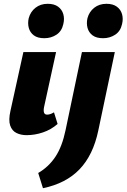

<svg xmlns="http://www.w3.org/2000/svg" viewBox="-20 -701 666 1010"><path d="M120 10Q90 10 66.5 -1.5Q43 -13 33.5 -41Q24 -69 35 -118L103 -427H275L212 -139Q208 -120 211.5 -109Q215 -98 228 -98Q235 -98 243.5 -100.5Q252 -103 264 -110L283 -49Q249 -19 206 -4.5Q163 10 120 10ZM213 -500Q178 -500 158 -515Q138 -530 131.5 -554Q125 -578 131 -605Q140 -639 166.5 -660Q193 -681 231 -681Q265 -681 285.5 -666Q306 -651 313 -626.5Q320 -602 313 -574Q305 -537 277 -518.5Q249 -500 213 -500ZM325 -17 411 -427H584L497 -14Q470 115 398.5 189.5Q327 264 206 289L181 209Q236 177 271.5 123.5Q307 70 325 -17ZM522 -500Q487 -500 467 -515Q447 -530 440.5 -554Q434 -578 440 -605Q449 -639 475.5 -660Q502 -681 540 -681Q574 -681 594.5 -666Q615 -651 622 -626.5Q629 -602 622 -574Q614 -537 586 -518.5Q558 -500 522 -500Z"/></svg>

Font: Ysabeau Infant Black
Style: Italic
Weight: 900
Italic angle: -12°
Designer: Christian Thalmann (Catharsis Fonts)
Version: Version 2.001;gftools[0.9.30]; featfreeze: ss01,ss02,lnum